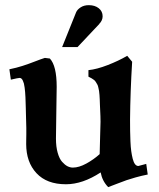

<svg xmlns="http://www.w3.org/2000/svg" viewBox="-20 -726 629 759"><path d="M157.2 -497.1 177.2 -494.6Q204.1 -465.8 204.1 -382.8Q204.1 -357.9 202.6 -279.5Q201.2 -201.2 201.2 -178.2Q201.2 -146 208 -122.1Q214.8 -98.1 225.6 -86.2Q236.3 -74.2 246.8 -68.8Q257.3 -63.5 268.1 -63.5Q292 -63.5 321 -79.3Q350.1 -95.2 374 -116.7Q374 -139.6 375.7 -182.9Q377.4 -226.1 377.4 -244.6Q377.4 -251 377 -266.8Q376.5 -282.7 376 -290Q375.5 -297.4 375 -312.3Q374.5 -327.1 374.3 -332.8Q374 -338.4 373.3 -350.1Q372.6 -361.8 371.6 -366.2Q370.6 -370.6 368.9 -379.2Q367.2 -387.7 365 -391.4Q362.8 -395 359.4 -400.9Q356 -406.7 351.8 -409.9Q347.7 -413.1 342 -416.5Q336.4 -419.9 329.6 -422.9V-448.7Q362.8 -452.1 405.8 -468.8Q448.7 -485.4 482.9 -505.4L502.4 -481.9Q495.1 -362.8 494.1 -253.4Q494.1 -227.5 494.4 -209.2Q494.6 -190.9 495.6 -167.7Q496.6 -144.5 498.8 -128.7Q501 -112.8 504.6 -98.4Q508.3 -84 513.9 -76.9Q519.5 -69.8 526.9 -69.8Q527.3 -69.8 558.1 -78.1L564 -36.1Q539.1 -31.2 516.1 -24.7Q493.2 -18.1 480.2 -13.7Q467.3 -9.3 443.6 0Q419.9 9.3 407.7 13.7Q384.3 -10.3 377.9 -44.4Q306.6 2.4 240.7 2.4Q165 2.4 124.3 -41.3Q83.5 -85 83.5 -156.7Q83.5 -162.6 83.7 -175.5Q84 -188.5 84 -194.8V-220.7Q84 -222.7 82.5 -276.9Q82.5 -284.2 82 -298.1Q81.5 -312 81.3 -320.3Q81.1 -328.6 80.6 -341.3Q80.1 -354 79.3 -361.8Q78.6 -369.6 77.4 -379.6Q76.2 -389.6 74.5 -395.8Q72.8 -401.9 70.3 -407.2Q67.9 -412.6 64.7 -415.3Q61.5 -418 57.6 -418Q52.2 -418 22.9 -411.1L17.1 -452.1Q45.9 -458 69.3 -465.6Q92.8 -473.1 117.2 -482.7Q141.6 -492.2 157.2 -497.1ZM286.6 -540H225.6L280.8 -677.2Q285.2 -688 298.6 -696.8Q312 -705.6 331.1 -705.6Q355 -705.6 370.4 -693.4Q385.7 -681.2 385.7 -661.6Q385.7 -645 372.1 -631.3H372.6Q358.4 -616.7 329.6 -585.7Q300.8 -554.7 286.6 -540Z"/></svg>

Font: Flanker
Style: Bold
Weight: 700
Designer: Flanker
Foundry: Flanker
Version: Version 2.021